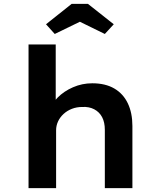

<svg xmlns="http://www.w3.org/2000/svg" viewBox="-20 -969 824 989"><path d="M127 0V-740H267V-405L233 -393Q244 -433 276.5 -466Q309 -499 356 -519.5Q403 -540 455 -540Q523 -540 569 -513Q615 -486 638.5 -436.5Q662 -387 662 -320V0H520V-300Q520 -339 506 -365.5Q492 -392 465.5 -406Q439 -420 404 -418Q375 -418 350.5 -408.5Q326 -399 307.5 -382Q289 -365 279 -343.5Q269 -322 269 -298V0H199Q171 0 153 0Q135 0 127 0ZM262 -794 217 -844 349 -949H433L566 -844L520 -794L377 -864H406Z"/></svg>

Font: Lexend Exa SemiBold
Style: Regular
Weight: 600
Designer: Bonnie Shaver-Troup, Thomas Jockin
Foundry: Lexend
Version: Version 1.007